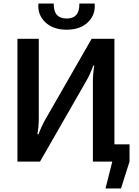

<svg xmlns="http://www.w3.org/2000/svg" viewBox="-20 -908 780 1079"><path d="M355 -741Q278 -741 234 -783.5Q190 -826 196 -888H282Q280 -804 355 -804Q428 -804 426 -888H512Q518 -826 474.5 -783.5Q431 -741 355 -741ZM623 -97H708V0L660 151H573L611 0H502V-452Q502 -493 510 -539H504Q484 -485 466 -455L205 0H78V-690H198V-244Q198 -194 190 -154H197Q210 -192 235 -237L495 -690H623Z"/></svg>

Font: Exo 2 Semi Bold
Style: Regular
Weight: 600
Designer: Natanael Gama
Version: Version 1.001;PS 001.001;hotconv 1.0.88;makeotf.lib2.5.64775